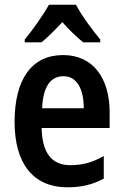

<svg xmlns="http://www.w3.org/2000/svg" viewBox="-20 -786 524 816"><path d="M303 -766H188C166 -725 119 -659 85 -618V-606H156C182 -626 213 -658 245 -692C275 -658 306 -628 334 -606H406V-618C370 -662 326 -721 303 -766ZM248 -552C117 -552 42 -452 42 -268C42 -96 117 10 267 10C328 10 375 -2 421 -27V-123C372 -95 330 -84 279 -84C199 -84 159 -137 157 -242H446V-308C446 -455 375 -552 248 -552ZM250 -462C308 -462 336 -406 336 -326H159C163 -420 196 -462 250 -462Z"/></svg>

Font: Noto Sans Thai Cond SemBd
Style: Regular
Weight: 600
Width: 3
Designer: Monotype Design Team
Foundry: Monotype Imaging Inc.
Version: Version 2.002